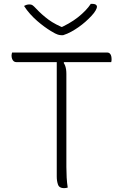

<svg xmlns="http://www.w3.org/2000/svg" viewBox="-20 -973 640 998"><path d="M43 -700H537Q548 -700 554 -691Q560 -682 560 -664Q560 -660 559.5 -656.5Q559 -653 558 -650H65Q57 -650 51.5 -654.5Q46 -659 43 -667Q40 -675 40 -684Q40 -689 41 -693Q42 -697 43 -700ZM332 2Q328 3 323.5 4Q319 5 313 5Q288 5 281.5 -13.5Q275 -32 275 -55Q275 -133 275 -210Q275 -287 275 -364Q275 -441 275 -518.5Q275 -596 275 -675H326L311 -646Q316 -639 319 -630.5Q322 -622 323.5 -611.5Q325 -601 325 -589Q325 -514 325 -434Q325 -354 325 -272Q325 -190 325 -105Q325 -77 326.5 -50.5Q328 -24 332 2ZM308 -790Q306 -790 304.5 -790Q303 -790 301.5 -790Q300 -790 299 -790Q292 -790 281 -793Q270 -796 244 -812Q229 -821 210.5 -834.5Q192 -848 173 -864.5Q154 -881 136.5 -900.5Q119 -920 105 -942Q112 -946 118.5 -948Q125 -950 134 -950Q143 -950 149.5 -945.5Q156 -941 169 -927Q197 -897 232 -871Q267 -845 326 -822L268 -833Q284 -833 300.5 -833Q317 -833 334 -833L276 -821Q342 -849 385.5 -883.5Q429 -918 452 -953H458Q468 -953 473.5 -951Q479 -949 481.5 -945.5Q484 -942 484 -937Q484 -932 477.5 -919.5Q471 -907 455 -890Q440 -874 423.5 -859.5Q407 -845 388.5 -832Q370 -819 350 -808Q330 -797 308 -790Z"/></svg>

Font: Recursive Monospace Casual Light
Style: Regular
Weight: 300
Version: Version 1.047